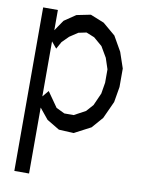

<svg xmlns="http://www.w3.org/2000/svg" viewBox="-91 -690 695 948"><g transform="rotate(10 256.5 -216.5)"><path d="M487.8 -301.8 474.6 -224.1 435.1 -137.7 386.7 -82 303.7 -38.6 229.5 -42.5 166 -80.6 122.1 -134.3V196.3H48.3V-623.5H122.1V-522L158.7 -575.7L216.3 -614.7L286.6 -628.9L355.5 -601.1L418.5 -547.9L460.9 -473.6L487.8 -394.5ZM414.1 -310.5V-377.4L396 -432.1L364.7 -485.4L321.8 -522L280.8 -538.6L241.2 -530.3L199.7 -502.9L167 -470.2L147 -434.1L120.6 -465.8V-189.9L147 -221.7L199.7 -146.5L242.2 -126H288.6L345.7 -156.7L377 -191.9L404.8 -254.4Z"/></g></svg>

Font: Gap Sans
Style: Regular
Weight: 400
Designer: Alexandre Liziard and Étienne Ozeray
Foundry: Interstices.io
Version: Version 1.6.1 - December 3. 2014